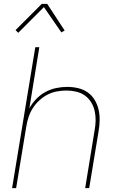

<svg xmlns="http://www.w3.org/2000/svg" viewBox="-20 -981 640 1001"><path d="M43 0 164 -735H185L133 -416Q147 -442 168.5 -464.5Q190 -487 217 -501.5Q244 -516 273 -522Q302 -528 330 -528Q359 -528 387 -521.5Q415 -515 437 -499.5Q459 -484 473 -461Q487 -438 493.5 -411Q500 -384 499.5 -355Q499 -326 494 -297L445 0H424L473 -300Q478 -326 478.5 -352Q479 -378 473.5 -402.5Q468 -427 455 -448Q442 -469 422.5 -483Q403 -497 378 -503Q353 -509 327 -509Q303 -509 277.5 -504.5Q252 -500 228.5 -488Q205 -476 185 -457.5Q165 -439 151 -417Q137 -395 129 -370.5Q121 -346 117 -321L64 0ZM75 -810 61 -824 198 -961H226L317 -822L300 -812L209 -944Z"/></svg>

Font: Iosevka Aile Thin
Style: Italic
Weight: 100
Italic angle: -9°
Designer: Belleve Invis
Foundry: Belleve Invis
Version: Version 31.1.0; ttfautohint (v1.8.4)